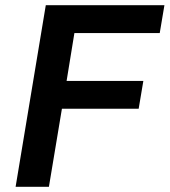

<svg xmlns="http://www.w3.org/2000/svg" viewBox="-20 -718 652 738"><path d="M168 0 218 -300H513L531 -407H236L266 -591H594L612 -698H156L40 0Z"/></svg>

Font: IBM Plex Mono SmBld
Style: Italic
Weight: 600
Italic angle: -9.5°
Monospace: yes
Designer: Mike Abbink, Paul van der Laan, Pieter van Rosmalen
Foundry: Bold Monday
Version: Version 2.004